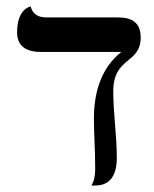

<svg xmlns="http://www.w3.org/2000/svg" viewBox="-20 -574 478 595"><path d="M331 -291C331 -399 416 -375 416 -458C416 -502 391 -520 346 -520H124C97 -520 81 -531 75 -554C75 -554 33 -548 33 -474C33 -433 58 -413 108 -413H356C299 -368 271 -297 271 -207C271 -159 275 -112 275 -49C275 -28 271 -11 263 1H274C298 1 342 -6 342 -85C342 -155 331 -222 331 -291Z"/></svg>

Font: Libertinus Serif Display
Style: Regular
Weight: 400
Designer: Philipp H. Poll, Khaled Hosny
Foundry: Caleb Maclennan
Version: Version 7.050;RELEASE